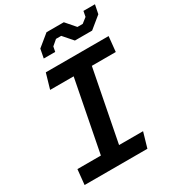

<svg xmlns="http://www.w3.org/2000/svg" viewBox="-220 -1071 1091 1198"><g transform="rotate(-30 326.0 -472.0)"><path d="M32.5 0H485L516.5 -108.5H343.5L443.5 -621.5H616L627 -730H174.5L143 -621.5H312.5L212.5 -108.5H43.5ZM206.5 -811H289L296 -846.5L334 -879H371.5L431 -811H555L639.5 -880L652.5 -944.5H569.5L562 -905.5L525 -876.5H487L428 -944.5H303.5L219 -875.5Z"/></g></svg>

Font: Monaspace Krypton SemiBold
Style: Italic
Weight: 600
Italic angle: -11°
Designer: Riley Cran & the Lettermatic Team
Foundry: Lettermatic
Version: Version 1.101 (Monaspace Krypton)